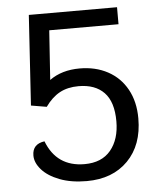

<svg xmlns="http://www.w3.org/2000/svg" viewBox="-52 -745 659 798"><g transform="rotate(-5 278.0 -345.5)"><path d="M514 -232Q514 -121 450 -56Q386 9 278 9Q213 9 165 -9.5Q117 -28 91.5 -57Q66 -86 66 -116Q66 -164 117 -171Q159 -62 275 -62Q347 -62 384.5 -107.5Q422 -153 422 -228Q422 -309 384.5 -348Q347 -387 278 -387Q232 -387 199 -369Q166 -351 139 -313L74 -324L98 -700H466V-629H177L163 -423Q214 -460 289 -460Q355 -460 406 -432.5Q457 -405 485.5 -353.5Q514 -302 514 -232Z"/></g></svg>

Font: Krub Medium
Style: Regular
Weight: 500
Designer: Ekaluck Peanpanawate
Foundry: Cadson Demak Co.,Ltd.
Version: Version 1.000; ttfautohint (v1.6)